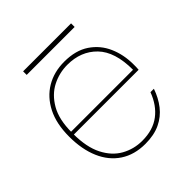

<svg xmlns="http://www.w3.org/2000/svg" viewBox="-172 -737 872 872"><g transform="rotate(-45 263.5 -301.0)"><path d="M269 12Q199 12 149 -21Q99 -54 73 -114.5Q47 -175 47 -256Q47 -339 76 -396Q105 -453 155.5 -483Q206 -513 272 -513Q345 -513 392.5 -481Q440 -449 463 -396.5Q486 -344 486 -282Q486 -273 486 -265.5Q486 -258 485 -248H58V-266H467Q467 -382 413 -437.5Q359 -493 272 -493Q220 -493 174 -469.5Q128 -446 98.5 -395Q69 -344 69 -261V-252Q69 -167 96.5 -113Q124 -59 169.5 -33.5Q215 -8 269 -8Q338 -8 383 -42Q428 -76 451 -138H473Q458 -94 431.5 -60Q405 -26 365 -7Q325 12 269 12ZM109 -591V-614H417V-591Z"/></g></svg>

Font: DM Sans 17pt Thin
Style: Regular
Weight: 250
Version: Version 4.004;gftools[0.9.30]